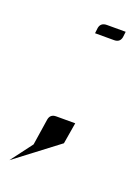

<svg xmlns="http://www.w3.org/2000/svg" viewBox="-107 -355 368 523"><g transform="rotate(20 77.0 -93.5)"><path d="M-12.2 125 35.2 62 46.9 -14.2Q49.8 -30.8 66.9 -30.8H122.1L111.8 30.8ZM88.9 -279.8 90.8 -295.9Q93.8 -312 111.8 -312H166L164.1 -295.9Q161.1 -279.8 144 -279.8Z"/></g></svg>

Font: Hhenum
Style: Italic
Weight: 400
Designer: T. Christopher White
Version: Version 1.0